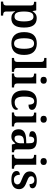

<svg xmlns="http://www.w3.org/2000/svg" viewBox="1564 -2371 1047 4215"><g transform="rotate(90 2087.5 -263.5)"><path d="M15 240V191H25Q43 191 60 186Q77 181 88.5 166.5Q100 152 100 123V-417Q100 -463 79 -475Q58 -487 28 -487H19V-536H208L223 -454H227Q250 -495 286 -520.5Q322 -546 380 -546Q480 -546 532.5 -479Q585 -412 585 -267Q585 -122 533 -55.5Q481 11 383 11Q326 11 290 -11.5Q254 -34 232 -71H226Q228 -56 229.5 -33Q231 -10 232 11.5Q233 33 233 47V125Q233 153 244.5 167.5Q256 182 273.5 186.5Q291 191 307 191H323V240ZM346 -59Q402 -59 426 -111.5Q450 -164 450 -267Q450 -369 426 -422Q402 -475 347 -475Q281 -475 257 -422Q233 -369 233 -267Q233 -164 257 -111.5Q281 -59 346 -59Z M934 10Q818 10 751.5 -59Q685 -128 685 -270Q685 -410 748.5 -479Q812 -548 937 -548Q1053 -548 1119.5 -479Q1186 -410 1186 -270Q1186 -128 1122 -59Q1058 10 934 10ZM936 -49Q1000 -49 1025.5 -105.5Q1051 -162 1051 -270Q1051 -378 1025 -433Q999 -488 935 -488Q871 -488 845.5 -433.5Q820 -379 820 -270Q820 -162 846 -105.5Q872 -49 936 -49Z M1252 0V-49H1264Q1282 -49 1299 -54Q1316 -59 1327.5 -73.5Q1339 -88 1339 -117V-647Q1339 -675 1327 -688.5Q1315 -702 1298 -706.5Q1281 -711 1264 -711H1252V-760H1471V-117Q1471 -88 1482.5 -73.5Q1494 -59 1511.5 -54Q1529 -49 1546 -49H1558V0Z M1593 0V-49H1605Q1623 -49 1640 -53.5Q1657 -58 1668.5 -72.5Q1680 -87 1680 -115V-423Q1680 -451 1668 -464.5Q1656 -478 1639 -482.5Q1622 -487 1605 -487H1596V-536H1813V-117Q1813 -88 1824 -73.5Q1835 -59 1853 -54Q1871 -49 1887 -49H1900V0ZM1742 -629Q1710 -629 1688 -645.5Q1666 -662 1666 -698Q1666 -735 1688 -751Q1710 -767 1742 -767Q1773 -767 1795.5 -751Q1818 -735 1818 -698Q1818 -662 1795.5 -645.5Q1773 -629 1742 -629Z M2206 10Q2135 10 2080.5 -17Q2026 -44 1995.5 -104.5Q1965 -165 1965 -266Q1965 -373 1996.5 -434.5Q2028 -496 2081.5 -522Q2135 -548 2202 -548Q2260 -548 2302.5 -535Q2345 -522 2368.5 -499Q2392 -476 2392 -444Q2392 -422 2382 -404.5Q2372 -387 2346.5 -376.5Q2321 -366 2277 -366Q2277 -400 2270.5 -428Q2264 -456 2248.5 -473.5Q2233 -491 2205 -491Q2173 -491 2149 -471Q2125 -451 2112.5 -402.5Q2100 -354 2100 -267Q2100 -164 2130.5 -113Q2161 -62 2229 -62Q2280 -62 2316.5 -84Q2353 -106 2370 -139Q2381 -132 2386.5 -120.5Q2392 -109 2392 -95Q2392 -71 2372 -46.5Q2352 -22 2311 -6Q2270 10 2206 10Z M2449 0V-49H2461Q2479 -49 2496 -53.5Q2513 -58 2524.5 -72.5Q2536 -87 2536 -115V-423Q2536 -451 2524 -464.5Q2512 -478 2495 -482.5Q2478 -487 2461 -487H2452V-536H2669V-117Q2669 -88 2680 -73.5Q2691 -59 2709 -54Q2727 -49 2743 -49H2756V0ZM2598 -629Q2566 -629 2544 -645.5Q2522 -662 2522 -698Q2522 -735 2544 -751Q2566 -767 2598 -767Q2629 -767 2651.5 -751Q2674 -735 2674 -698Q2674 -662 2651.5 -645.5Q2629 -629 2598 -629Z M2974 10Q2908 10 2863 -29.5Q2818 -69 2818 -152Q2818 -233 2874 -271.5Q2930 -310 3043 -314L3125 -317V-374Q3125 -408 3120.5 -434.5Q3116 -461 3100.5 -476Q3085 -491 3053 -491Q3024 -491 3007 -477Q2990 -463 2984 -438.5Q2978 -414 2978 -382Q2919 -382 2889.5 -397Q2860 -412 2860 -448Q2860 -484 2886.5 -506Q2913 -528 2958 -538Q3003 -548 3057 -548Q3158 -548 3208 -509.5Q3258 -471 3258 -377V-121Q3258 -79 3271.5 -64Q3285 -49 3319 -49H3322V0H3153L3134 -75H3126Q3104 -47 3084 -28.5Q3064 -10 3038.5 0Q3013 10 2974 10ZM3018 -59Q3067 -59 3096 -95Q3125 -131 3125 -191V-268L3074 -265Q3006 -261 2979.5 -232.5Q2953 -204 2953 -148Q2953 -59 3018 -59Z M3377 0V-49H3389Q3407 -49 3424 -53.5Q3441 -58 3452.5 -72.5Q3464 -87 3464 -115V-423Q3464 -451 3452 -464.5Q3440 -478 3423 -482.5Q3406 -487 3389 -487H3380V-536H3597V-117Q3597 -88 3608 -73.5Q3619 -59 3637 -54Q3655 -49 3671 -49H3684V0ZM3526 -629Q3494 -629 3472 -645.5Q3450 -662 3450 -698Q3450 -735 3472 -751Q3494 -767 3526 -767Q3557 -767 3579.5 -751Q3602 -735 3602 -698Q3602 -662 3579.5 -645.5Q3557 -629 3526 -629Z M3923 10Q3825 10 3779.5 -21.5Q3734 -53 3734 -103Q3734 -134 3748.5 -150Q3763 -166 3782.5 -171.5Q3802 -177 3817 -177Q3817 -118 3844.5 -81.5Q3872 -45 3925 -45Q3977 -45 4002.5 -67Q4028 -89 4028 -121Q4028 -144 4017 -160.5Q4006 -177 3979 -191.5Q3952 -206 3905 -224Q3852 -244 3816 -266.5Q3780 -289 3761.5 -319.5Q3743 -350 3743 -394Q3743 -470 3799.5 -508.5Q3856 -547 3949 -547Q4007 -547 4043.5 -534Q4080 -521 4097 -499.5Q4114 -478 4114 -454Q4114 -423 4092.5 -405.5Q4071 -388 4022 -388Q4022 -438 4000.5 -466Q3979 -494 3935 -494Q3897 -494 3873 -476Q3849 -458 3849 -426Q3849 -403 3861 -387Q3873 -371 3902 -356Q3931 -341 3982 -322Q4030 -305 4063.5 -283.5Q4097 -262 4115 -232Q4133 -202 4133 -160Q4133 -78 4077.5 -34Q4022 10 3923 10Z"/></g></svg>

Font: Noto Nastaliq Urdu SemiBold
Style: Regular
Weight: 600
Version: Version 3.007